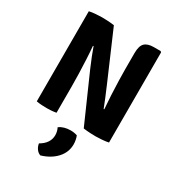

<svg xmlns="http://www.w3.org/2000/svg" viewBox="-227 -825 1149 1255"><g transform="rotate(30 348.0 -198.0)"><path d="M76 -680Q94.5 -684.5 125 -686.8Q155.5 -689 170.5 -689Q186 -689 211.5 -687.8Q237 -686.5 263.5 -683L223 -501L212.5 -497.5Q216.5 -455 219.2 -401.2Q222 -347.5 223.5 -294Q225 -240.5 225 -199V0Q205.5 3.5 186.5 4.8Q167.5 6 152.5 6Q138 6 116.2 4.8Q94.5 3.5 76 0ZM272.5 -358Q256 -396.5 241.2 -433.5Q226.5 -470.5 216.5 -499.5L142.5 -585L263.5 -683L417.5 -326Q436.5 -282 453 -241.8Q469.5 -201.5 480 -174L561 -86.5L430.5 0ZM619.5 -683V-3Q600.5 1.5 569.8 3.8Q539 6 523 6Q507.5 6 482 4.8Q456.5 3.5 430.5 0L472.5 -172.5L484 -176Q480 -222.5 477.2 -278Q474.5 -333.5 473 -385Q471.5 -436.5 471.5 -471V-593Q471.5 -646.5 493.2 -668Q515 -689.5 561 -689.5H613ZM413.5 61.5Q418.5 72.5 422 89.8Q425.5 107 425.5 123Q425.5 183 384.2 228.2Q343 273.5 272.5 294.5Q254 288 241.5 270.8Q229 253.5 225.5 231Q291.5 193 291.5 131Q291.5 118 288.2 104.2Q285 90.5 278.5 78Q313 53.5 364 53.5Q390 53.5 413.5 61.5Z"/></g></svg>

Font: Signika SC
Style: Regular
Weight: 300
Designer: Anna Giedryś
Foundry: Anna Giedryś
Version: Version 2.000